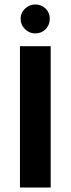

<svg xmlns="http://www.w3.org/2000/svg" viewBox="-20 -836 316 856"><path d="M206 -630V0H69V-630ZM72 -753Q72 -779 91.5 -797.5Q111 -816 137 -816Q165 -816 183.5 -797.5Q202 -779 202 -753Q202 -725 183.5 -706Q165 -687 137 -687Q111 -687 91.5 -706Q72 -725 72 -753Z"/></svg>

Font: Mukta Malar
Style: Bold
Weight: 700
Designer: Aadarsh Rajan, Girish Dalvi, Yashodeep Gholap
Foundry: Ek Type
Version: Version 2.538;PS 1.000;hotconv 16.6.51;makeotf.lib2.5.65220;